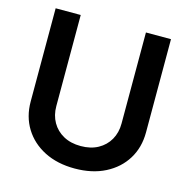

<svg xmlns="http://www.w3.org/2000/svg" viewBox="-108 -832 927 947"><g transform="rotate(15 355.5 -358.5)"><path d="M355.5 11.7Q266.6 11.7 200.4 -22Q134.3 -55.7 97.7 -115Q61 -174.3 61 -251.5V-727.5H189V-262.2Q189 -215.8 209.5 -179.9Q230 -144 267.3 -123.5Q304.7 -103 355.5 -103Q406.7 -103 443.8 -123.5Q481 -144 501.5 -179.9Q522 -215.8 522 -262.2V-727.5H649.9V-251.5Q649.9 -174.3 613.3 -115Q576.7 -55.7 510.5 -22Q444.3 11.7 355.5 11.7Z"/></g></svg>

Font: Inter 28pt SemiBold
Style: Regular
Weight: 600
Designer: Rasmus Andersson
Foundry: rsms
Version: Version 4.001;git-66647c0bb